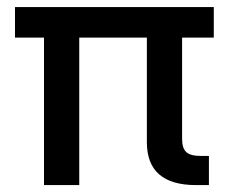

<svg xmlns="http://www.w3.org/2000/svg" viewBox="-20 -536 663 556"><path d="M547.9 0Q405.3 0 405.3 -124V-427.2H209.5V0H107.4V-427.2H23.4V-515.6H599.1V-427.2H507.3V-134.3Q507.3 -106.9 519.3 -95.7Q531.2 -84.5 560.5 -84.5H585V0Z"/></svg>

Font: Inter Display Medium
Style: Regular
Weight: 500
Designer: Rasmus Andersson
Foundry: rsms
Version: Version 4.001;git-9221beed3